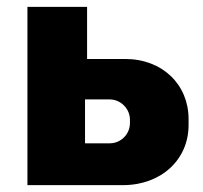

<svg xmlns="http://www.w3.org/2000/svg" viewBox="-20 -540 593 560"><path d="M60 0H338C451 0 530 -75 530 -175V-193C530 -293 454 -368 345 -368H234V-520H60ZM228 -122V-250H300C332 -250 359 -223 359 -191V-181C359 -148 332 -122 300 -122Z"/></svg>

Font: Fixel Display ExtraBold
Style: Regular
Weight: 800
Designer: AlfaBravo + MacPaw
Foundry: Kyrylo Tkachov, Marchela Mozhyna, Serhii Makarenko, Maria Weinstein, Zakhar Kryvoshyya
Version: Version 1.211